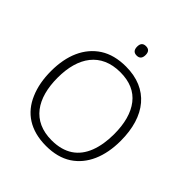

<svg xmlns="http://www.w3.org/2000/svg" viewBox="-241 -1076 1251 1251"><g transform="rotate(45 384.0 -450.5)"><path d="M385.3 -911.1C359.4 -911.1 346.2 -897 346.2 -868.2C346.2 -838.9 359.4 -824.2 385.3 -824.2C411.1 -824.2 424.3 -838.9 424.3 -868.2C424.3 -897 411.1 -911.1 385.3 -911.1ZM705.1 -357.9C705.1 -585.4 592.8 -725.1 387.2 -725.1C315.4 -725.1 255.9 -709.5 207.5 -678.7C110.8 -616.2 62 -503.9 62 -358.9C62 -286.1 73.7 -222.2 97.7 -166.5C144.5 -55.2 239.7 9.8 383.8 9.8C454.6 9.8 514.2 -5.9 561.5 -36.6C656.7 -98.6 705.1 -212.9 705.1 -357.9ZM123 -358.9C123 -546.9 208 -672.9 387.2 -672.9C472.7 -672.9 536.6 -645 579.6 -589.8C622.6 -534.7 644 -457 644 -357.9C644 -294.9 634.8 -239.3 616.7 -191.9C579.6 -96.2 504.4 -42 383.8 -42C205.6 -42 123 -168.9 123 -358.9Z"/></g></svg>

Font: Noto Reveo Sans
Style: Regular
Weight: 300
Designer: Monotype Design Team
Foundry: Monotype Imaging Inc.
Version: Version 2.007